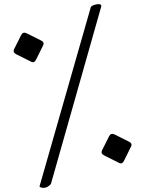

<svg xmlns="http://www.w3.org/2000/svg" viewBox="-20 -722 701 928"><path d="M458 -702C451 -702 444 -701 438 -699C432 -697 427 -695 424 -693C421 -691 420 -689 419 -688L171 179L172 181C173 182 175 183 178 184C181 185 185 186 189 186C199 186 207 183 214 178C221 173 226 169 227 164L470 -693C469 -699 465 -702 458 -702ZM534 -72C522 -78 513 -75 507 -63L474 3C468 14 471 23 483 29L553 64C564 71 573 68 579 56L612 -11C619 -22 616 -31 604 -37ZM109 -561C97 -567 88 -564 82 -552L49 -486C43 -475 46 -466 58 -460L128 -425C139 -418 148 -421 154 -433L187 -500C194 -511 191 -520 179 -526Z"/></svg>

Font: XITS Math
Style: Regular
Weight: 400
Designer: MicroPress Inc., with final additions and corrections provided by Coen Hoffman, Elsevier (retired)
Version: Version 1.302